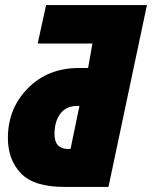

<svg xmlns="http://www.w3.org/2000/svg" viewBox="-20 -734 597 754"><path d="M406 0 557 -714H161L128 -563H343L326 -467H290Q168 -467 89.5 -387.5Q11 -308 11 -192Q11 -107 62 -53.5Q113 0 231 0ZM194 -207Q194 -257 217 -287.5Q240 -318 283 -318H292L257 -149H248Q194 -149 194 -207Z"/></svg>

Font: Noto Sans Display SemiCondensed Black
Style: Italic
Weight: 900
Width: 4
Designer: Monotype Design team
Foundry: Monotype Imaging Inc.
Version: 1.000